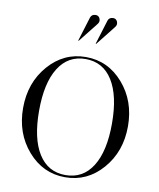

<svg xmlns="http://www.w3.org/2000/svg" viewBox="-102 -1040 939 1136"><g transform="rotate(10 367.0 -472.5)"><path d="M143 -601.5Q234 -706 367 -706Q500 -706 591 -601.5Q682 -497 682 -345Q682 -193 591 -88.5Q500 16 367 16Q234 16 143 -88.5Q52 -193 52 -345Q52 -497 143 -601.5ZM205 -603Q148 -512 148 -345Q148 -178 205 -87.5Q262 3 367 3Q472 3 529 -87.5Q586 -178 586 -345Q586 -512 529 -603Q472 -694 367 -694Q262 -694 205 -603ZM304 -794 349 -940Q356 -961 380 -961Q393 -961 400.5 -952Q408 -943 408 -930Q408 -927 407 -923.5Q406 -920 404.5 -917.5Q403 -915 399.5 -910Q396 -905 393 -901.5Q390 -898 383.5 -889.5Q377 -881 372 -875L307 -793ZM409 -794 454 -940Q461 -961 485 -961Q498 -961 505.5 -952Q513 -943 513 -930Q513 -927 512 -923.5Q511 -920 509.5 -917.5Q508 -915 504.5 -910Q501 -905 498 -901.5Q495 -898 488.5 -889.5Q482 -881 477 -875L412 -793Z"/></g></svg>

Font: Libre Caslon Display
Style: Regular
Weight: 400
Designer: Pablo Impallari, Rodrigo Fuenzalida
Foundry: Pablo Impallari, Rodrigo Fuenzalida
Version: Version 1.002